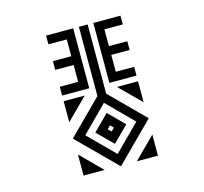

<svg xmlns="http://www.w3.org/2000/svg" viewBox="-111 -906 1101 1035"><g transform="rotate(-15 439.5 -388.5)"><path d="M422.4 -207.5 439.5 -190.4 456.5 -207.5 439.5 -225.1ZM353 -207.5 439.5 -293.9 525.9 -207.5 439.5 -121.6ZM296.9 -207.5 439.5 -64.9 582 -207.5 439.5 -350.6ZM495.6 -446.8V-781.2H647V-732.4H544.4V-638.7H647V-589.8H544.4V-495.6H647V-446.8ZM231.9 0V-117.7L349.6 0ZM231.9 -297.9V-415H349.6ZM227.5 -207.5 415 -395V-781.2H463.9V-395L651.4 -207.5L439.5 3.9ZM529.3 0 647 -117.7V0ZM231.9 -446.8V-495.6H334.5V-589.8H231.9V-638.7H334.5V-732.4H231.9V-781.2H383.3V-446.8ZM529.3 -415H647V-297.9Z"/></g></svg>

Font: Auseklis
Style: Regular
Weight: 400
Designer: GGBotNet
Foundry: GGBotNet
Version: 1.00